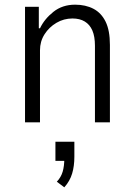

<svg xmlns="http://www.w3.org/2000/svg" viewBox="-20 -523 575 821"><path d="M87 0V-494H146V-402H151Q170 -442 208.5 -472.5Q247 -503 301 -503Q346 -503 379.5 -485.5Q413 -468 431.5 -430.5Q450 -393 450 -331V0H386V-327Q386 -367 375 -392.5Q364 -418 342.5 -431Q321 -444 290 -444Q253 -444 221.5 -425.5Q190 -407 170.5 -376.5Q151 -346 151 -308V0ZM255 278 223 254Q241 235 248 211Q255 187 255 155L262 165H217V83H298V147Q298 187 288.5 219Q279 251 255 278Z"/></svg>

Font: Nunito Sans 7pt Condensed Light
Style: Regular
Weight: 300
Width: 3
Designer: Vernon Adams
Foundry: Vernon Adams
Version: Version 3.101;gftools[0.9.27]